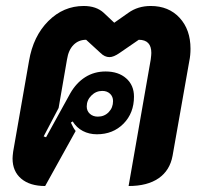

<svg xmlns="http://www.w3.org/2000/svg" viewBox="-20 -613 676 642"><path d="M22 -83Q22 -90 24 -106L77 -409Q91 -492 141.5 -542.5Q192 -593 260 -593Q302 -593 327 -570L362 -537L409 -570Q441 -593 484 -593Q544 -593 580.5 -553.5Q617 -514 617 -450Q617 -428 613 -409L557 -92Q548 -43 510.5 -17Q473 9 410 9L484 -414Q486 -430 486 -436Q486 -480 444 -480L380 -436Q360 -422 346 -422Q330 -422 316 -436L268 -480Q243 -480 226 -463Q209 -446 204 -414L176 -252L126 -157L134 -154L215 -301Q235 -336 265 -355Q295 -374 333 -374Q376 -374 402 -351Q428 -328 428 -290Q428 -235 393 -199.5Q358 -164 304 -164Q278 -164 257 -175Q236 -186 223 -207L217 -203Q225 -185 233 -175L131 9Q80 9 51 -15.5Q22 -40 22 -83ZM358 -275Q358 -290 348 -299.5Q338 -309 322 -309Q301 -309 285.5 -293.5Q270 -278 270 -257Q270 -242 280.5 -232.5Q291 -223 307 -223Q329 -223 343.5 -238Q358 -253 358 -275Z"/></svg>

Font: K2D ExtraBold
Style: Italic
Weight: 800
Italic angle: -10°
Designer: Katatrad Aksorn Co.,Ltd.
Foundry: Cadson Demak Co.,Ltd.
Version: Version 1.000; ttfautohint (v1.6)